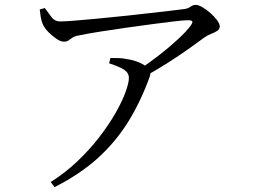

<svg xmlns="http://www.w3.org/2000/svg" viewBox="-20 -727 1040 788"><path d="M544 -437Q587 -465 631 -499Q675 -533 710.5 -566Q746 -599 762 -621Q772 -635 769 -639.5Q766 -644 750 -644Q736 -644 697 -639.5Q658 -635 605.5 -628Q553 -621 496.5 -613Q440 -605 389.5 -597Q339 -589 306 -582Q287 -579 277.5 -572.5Q268 -566 261 -561Q254 -556 242 -556Q229 -556 212 -567.5Q195 -579 179 -595Q163 -611 156 -627Q150 -640 147.5 -655.5Q145 -671 143 -688L164 -694Q180 -672 192.5 -655.5Q205 -639 227 -639Q243 -639 282.5 -642Q322 -645 374.5 -650Q427 -655 484 -661Q541 -667 593.5 -673Q646 -679 684.5 -683.5Q723 -688 737 -690Q752 -692 762 -699.5Q772 -707 784 -707Q794 -707 810.5 -697.5Q827 -688 843.5 -673.5Q860 -659 871 -644Q882 -629 882 -618Q882 -607 871 -600Q860 -593 845.5 -587.5Q831 -582 820 -574Q796 -556 755 -527Q714 -498 664.5 -466.5Q615 -435 564 -408ZM188 20Q247 -17 297 -64.5Q347 -112 386.5 -163Q426 -214 453.5 -262Q481 -310 495 -348.5Q509 -387 509 -407Q509 -430 485 -443.5Q461 -457 428 -467L433 -489Q455 -489 469.5 -488.5Q484 -488 497 -485Q527 -481 550.5 -471Q574 -461 585 -449Q594 -441 596.5 -433.5Q599 -426 594 -411Q557 -309 506 -227Q455 -145 382.5 -79Q310 -13 204 41Z"/></svg>

Font: Noto Serif JP ExtraLight
Style: Regular
Weight: 400
Version: Version 2.003-H1;hotconv 1.1.1;makeotfexe 2.6.0